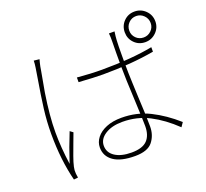

<svg xmlns="http://www.w3.org/2000/svg" viewBox="-142 -993 1284 1198"><g transform="rotate(-20 500.0 -394.0)"><path d="M551 -550Q750 -550 888 -577V-547Q735 -520 548 -520Q490 -520 387 -527V-558Q477 -550 551 -550ZM700 -692Q698 -660 698 -593V-532Q698 -479 701 -407.5Q704 -336 705 -313Q712 -187 712 -115Q712 -57 679 -15Q646 27 562 27Q468 27 420 -6.5Q372 -40 372 -98Q372 -133 395 -162.5Q418 -192 460.5 -209.5Q503 -227 561 -227Q663 -227 748 -184.5Q833 -142 913 -71L894 -43Q817 -117 736 -159Q655 -201 558 -201Q488 -201 443.5 -172.5Q399 -144 399 -100Q399 -54 439.5 -27.5Q480 -1 549 -1Q621 -1 652.5 -33.5Q684 -66 684 -128Q684 -166 678 -296Q670 -452 670 -530V-619Q670 -671 671 -691V-721Q671 -732 669 -748H706Q701 -714 700 -692ZM196 -700 192 -676Q175 -585 167 -537Q144 -391 144 -281Q144 -182 160 -67Q193 -168 230 -259L250 -244L226 -180Q212 -143 198.5 -105.5Q185 -68 179 -41Q174 -20 176 3L178 18Q179 21 179 24.5Q179 28 180 31L152 34Q116 -108 116 -280Q116 -364 126.5 -446.5Q137 -529 155 -635L166 -704Q170 -729 170 -749L207 -745Q204 -735 201 -722.5Q198 -710 196 -700ZM865 -650Q894 -650 915 -670.5Q936 -691 936 -720Q936 -750 915 -771Q894 -792 865 -792Q835 -792 814.5 -771Q794 -750 794 -720Q794 -691 814.5 -670.5Q835 -650 865 -650ZM865 -822Q907 -822 937 -792.5Q967 -763 967 -720Q967 -678 937 -648.5Q907 -619 865 -619Q822 -619 793 -648.5Q764 -678 764 -720Q764 -763 793 -792.5Q822 -822 865 -822Z"/></g></svg>

Font: Merged Yaku Han JP Thin
Style: Regular
Weight: 250
Designer: Ryoko NISHIZUKA 西塚涼子 (kana, bopomofo & ideographs); Paul D. Hunt (Latin, Greek & Cyrillic); Sandoll Communications 산돌커뮤니
Foundry: Adobe
Version: Version 2.004